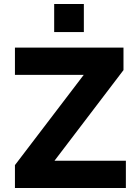

<svg xmlns="http://www.w3.org/2000/svg" viewBox="-20 -944 688 964"><path d="M55 0V-115L443 -624L454 -568H55V-705H600V-592L211 -81L200 -137H612V0ZM252 -783V-924H401V-783Z"/></svg>

Font: Nunito Sans 8pt ExtraBold
Style: Regular
Weight: 800
Version: Version 3.101;gftools[0.9.27]